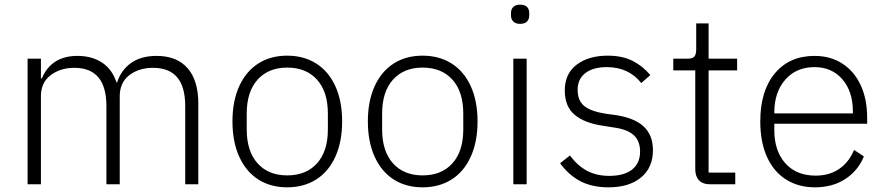

<svg xmlns="http://www.w3.org/2000/svg" viewBox="-20 -788 3784 821"><path d="M98 0V-537H155V-453H159Q200 -549 311 -549Q372 -549 415.5 -521Q459 -493 478 -436H481Q497 -487 539.5 -518Q582 -549 650 -549Q736 -549 782 -496.5Q828 -444 828 -345V0H772V-334Q772 -417 737.5 -457.5Q703 -498 634 -498Q574 -498 533 -466.5Q492 -435 492 -376V0H435V-334Q435 -498 298 -498Q238 -498 196.5 -466.5Q155 -435 155 -377V0Z M974 -269Q974 -356 1003 -419.5Q1032 -483 1084.5 -516.5Q1137 -550 1208 -550Q1279 -550 1332 -516.5Q1385 -483 1414 -419.5Q1443 -356 1443 -269Q1443 -182 1414 -118Q1385 -54 1332 -20.5Q1279 13 1208 13Q1137 13 1084.5 -20.5Q1032 -54 1003 -118Q974 -182 974 -269ZM1382 -235V-302Q1382 -396 1335.5 -447.5Q1289 -499 1208 -499Q1128 -499 1081.5 -447.5Q1035 -396 1035 -302V-235Q1035 -141 1081.5 -89.5Q1128 -38 1208 -38Q1289 -38 1335.5 -89.5Q1382 -141 1382 -235Z M1553 -269Q1553 -356 1582 -419.5Q1611 -483 1663.5 -516.5Q1716 -550 1787 -550Q1858 -550 1911 -516.5Q1964 -483 1993 -419.5Q2022 -356 2022 -269Q2022 -182 1993 -118Q1964 -54 1911 -20.5Q1858 13 1787 13Q1716 13 1663.5 -20.5Q1611 -54 1582 -118Q1553 -182 1553 -269ZM1961 -235V-302Q1961 -396 1914.5 -447.5Q1868 -499 1787 -499Q1707 -499 1660.5 -447.5Q1614 -396 1614 -302V-235Q1614 -141 1660.5 -89.5Q1707 -38 1787 -38Q1868 -38 1914.5 -89.5Q1961 -141 1961 -235Z M2165 -722V-732Q2165 -749 2175 -758.5Q2185 -768 2204 -768Q2224 -768 2233.5 -758.5Q2243 -749 2243 -732V-722Q2243 -706 2233.5 -696Q2224 -686 2204 -686Q2185 -686 2175 -696Q2165 -706 2165 -722ZM2232 0H2175V-537H2232Z M2375 -90 2417 -123Q2451 -78 2491.5 -57Q2532 -36 2585 -36Q2649 -36 2683 -63Q2717 -90 2717 -140Q2717 -185 2690 -210Q2663 -235 2604 -243L2560 -250Q2481 -261 2438 -296.5Q2395 -332 2395 -401Q2395 -473 2446 -511.5Q2497 -550 2578 -550Q2641 -550 2684.5 -528Q2728 -506 2761 -467L2722 -433Q2668 -501 2575 -501Q2516 -501 2483 -475.5Q2450 -450 2450 -404Q2450 -358 2478 -335Q2506 -312 2568 -302L2612 -296Q2693 -284 2732.5 -247Q2772 -210 2772 -146Q2772 -71 2721 -29Q2670 13 2582 13Q2513 13 2463 -12.5Q2413 -38 2375 -90Z M3017 0Q2985 0 2969 -17Q2953 -34 2953 -64V-487H2859V-537H2920Q2941 -537 2949 -546Q2957 -555 2957 -577V-688H3010V-537H3132V-487H3010V-50H3124V0Z M3231 -269Q3231 -400 3293.5 -474.5Q3356 -549 3463 -549Q3531 -549 3582 -516Q3633 -483 3660.5 -423.5Q3688 -364 3688 -285V-259H3291V-231Q3291 -143 3338 -90Q3385 -37 3468 -37Q3526 -37 3568 -65.5Q3610 -94 3632 -147L3674 -119Q3649 -58 3594.5 -22.5Q3540 13 3465 13Q3394 13 3341 -20.5Q3288 -54 3259.5 -117.5Q3231 -181 3231 -269ZM3291 -303H3627V-311Q3627 -397 3582 -449Q3537 -501 3463 -501Q3385 -501 3338 -447.5Q3291 -394 3291 -307Z"/></svg>

Font: IBM Plex Sans JP Light
Style: Regular
Weight: 300
Designer: Mike Abbink; Paul van der Laan; Pieter van Rosmalen; Wujin Sim; Yejin Wi; Jinhee Kim; Boomi Park; Yona Kim; Kichan Ma
Foundry: Sandoll Inc.
Version: Version 1.002